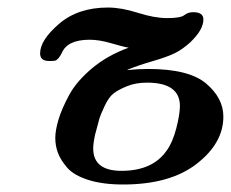

<svg xmlns="http://www.w3.org/2000/svg" viewBox="-20 -476 610 507"><path d="M85.9 -335Q85.9 -370.1 136 -413.1Q186 -456.1 265.1 -456.1Q300.3 -456.1 344.2 -442.1Q388.2 -428.2 420.9 -428.2Q457 -428.2 466.6 -436Q476.1 -443.8 490.2 -443.8Q517.1 -443.8 517.1 -424.8Q517.1 -397 481.9 -363.8Q460.9 -344.7 440.4 -335Q419.9 -325.2 382.1 -314.2Q344.2 -303.2 316.9 -292V-291Q343.8 -293.9 371.1 -293.9Q479 -293.9 524.4 -255.4Q569.8 -216.8 569.8 -168Q569.8 -98.1 499.5 -43.5Q429.2 11.2 305.2 11.2Q251 11.2 212.9 -1Q174.8 -13.2 157.5 -33.2Q140.1 -53.2 133.1 -72Q126 -90.8 126 -111.8Q126 -131.8 134.5 -160.4Q143.1 -189 162.6 -225.1Q182.1 -261.2 223.1 -295.7Q264.2 -330.1 319.8 -350.1Q306.6 -352.1 274.4 -361.6Q242.2 -371.1 216.8 -371.1Q157.7 -371.1 143.1 -335.9Q134.3 -318.8 126 -315.9Q121.1 -314.9 112.8 -314.9H109.9Q85.9 -314.9 85.9 -335ZM226.1 -84Q226.1 -24.9 300.8 -24.9Q382.8 -24.9 419.9 -78.1Q436 -100.1 445.6 -137.5Q455.1 -174.8 455.1 -195.8Q455.1 -257.8 368.2 -257.8Q338.4 -257.8 315.2 -248.3Q292 -238.8 279.5 -229Q267.1 -219.2 256.1 -195.6Q245.1 -171.9 242.7 -163.8Q240.2 -155.8 233.9 -130.9Q232.9 -126 231.9 -124Q226.1 -98.1 226.1 -84Z"/></svg>

Font: CMU Serif
Style: BoldItalic
Weight: 700
Italic angle: -14.04°
Version: Version 0.7.0